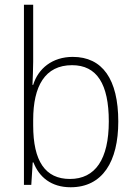

<svg xmlns="http://www.w3.org/2000/svg" viewBox="-20 -780 572 810"><path d="M120 -520V-760H81V0H112L118 -95H121C145 -33 196 10 278 10C413 10 479 -99 479 -267C479 -446 412 -540 287 -540C201 -540 141 -491 120 -422H117C118 -448 120 -490 120 -520ZM284 -505C389 -505 439 -425 439 -268C439 -108 382 -25 275 -25C171 -25 120 -100 120 -251V-274C120 -417 170 -505 284 -505Z"/></svg>

Font: Noto Sans Malayalam SemiCondensed ExtraLight
Style: Regular
Weight: 200
Width: 4
Designer: Jelle Bosma - Monotype Design Team
Foundry: Monotype Imaging Inc.
Version: Version 2.104